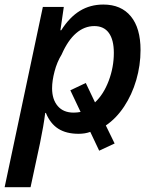

<svg xmlns="http://www.w3.org/2000/svg" viewBox="-47 -571 673 832"><path d="M138.7 -541H229.5L214.8 -439.9H218.3Q254.4 -496.6 299.1 -523.9Q343.8 -551.3 400.9 -551.3Q478 -551.3 520 -500.2Q562 -449.2 562 -354Q562 -288.1 543.5 -224.4Q524.9 -160.6 490.7 -109.1Q456.5 -57.6 411.6 -27.3L449.7 50.8L382.8 82L344.2 0.5Q321.8 8.8 293.5 8.8Q240.2 8.8 205.6 -13.2Q170.9 -35.2 151.9 -81.5H148.9Q142.1 -26.4 126.5 48.8L85.4 240.2H-26.9ZM272 -83Q287.1 -83 302.2 -85.9L257.8 -179.7L324.7 -211.4L364.7 -127.4Q401.9 -162.1 424.1 -220.9Q446.3 -279.8 446.3 -341.8Q446.3 -398.4 424.8 -428.2Q403.3 -458 361.8 -458Q318.8 -458 283 -427.2Q247.1 -396.5 220.2 -335Q200.2 -302.7 189.5 -262Q178.7 -221.2 178.7 -188.5Q178.7 -140.1 203.1 -111.6Q227.5 -83 272 -83Z"/></svg>

Font: Viking Open Sans Light
Style: Bold Italic
Weight: 600
Italic angle: -12°
Foundry: Ascender Corporation
Version: Version 2.000